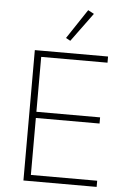

<svg xmlns="http://www.w3.org/2000/svg" viewBox="-61 -980 689 1024"><g transform="rotate(5 283.0 -467.5)"><path d="M401 -918 369 -935 264 -777 288 -764ZM496 0V-33H141V-338H482V-371H141V-665H496V-698H104V0Z"/></g></svg>

Font: IBM Plex Thai Looped ExtraLight
Style: Regular
Weight: 200
Designer: Mike Abbink, Paul van der Laan, Pieter van Rosmalen, Ben Mitchell, Mark Frömberg
Foundry: Bold Monday
Version: Version 1.0